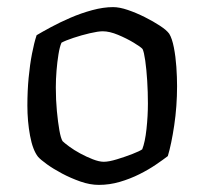

<svg xmlns="http://www.w3.org/2000/svg" viewBox="-20 -520 574 540"><path d="M258 0Q233 0 206 -9.5Q179 -19 154.5 -32Q130 -45 112 -58Q94 -71 87 -79Q72 -98 64.5 -138.5Q57 -179 57 -223Q57 -264 60.5 -301Q64 -338 70 -369Q76 -400 83 -421Q98 -430 123 -443.5Q148 -457 178 -470Q208 -483 239.5 -491.5Q271 -500 298 -500Q316 -500 339.5 -492Q363 -484 387 -472Q411 -460 430 -447.5Q449 -435 456 -425Q464 -412 469 -386.5Q474 -361 476 -332Q478 -303 478 -278Q478 -221 470 -167.5Q462 -114 452 -81Q439 -71 418.5 -57Q398 -43 372 -30Q346 -17 317 -8.5Q288 0 258 0ZM272 -65Q286 -65 309 -72Q332 -79 352.5 -87Q373 -95 380 -100Q388 -120 392 -157Q396 -194 396 -229Q396 -261 394 -293Q392 -325 388.5 -349.5Q385 -374 381 -382Q376 -388 356 -400Q336 -412 312 -422Q288 -432 269 -432Q256 -432 232.5 -426.5Q209 -421 186.5 -413.5Q164 -406 153 -400Q148 -389 144.5 -367.5Q141 -346 139 -321.5Q137 -297 137 -274Q137 -239 140 -207.5Q143 -176 147 -153.5Q151 -131 156 -123Q161 -118 174.5 -108Q188 -98 205.5 -88.5Q223 -79 241 -72Q259 -65 272 -65Z"/></svg>

Font: Texturina Medium 12pt Light
Style: Regular
Weight: 300
Version: Version 1.002